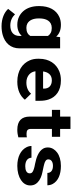

<svg xmlns="http://www.w3.org/2000/svg" viewBox="734 -1432 906 2413"><g transform="rotate(90 1186.5 -225.0)"><path d="M431.1 -45V-17C431.1 56.7 381.6 98 300.2 98C236.1 98 191.8 72 159.4 39L91.2 125C134.7 173.8 213.2 208 307.9 208C349 208 386.7 203 421.2 193C517.4 165.1 587.3 95.9 587.3 -18V-528H446.5L439.9 -479C407.5 -514.8 361.5 -538 291.4 -538C254.7 -538 221.9 -531.5 193 -518.5C103.9 -478.5 56 -389.1 56 -268V-258C56 -178.1 79.3 -112 118.7 -66.5C155.5 -24.1 211.4 10 290.3 10C354.5 10 399.8 -12.8 431.1 -45ZM431.1 -375V-153C412.5 -123.1 380.9 -104 329.9 -104C309.4 -104 291.6 -108 276.5 -116C231.5 -140 211.1 -193.3 211.1 -258V-268C211.1 -349.3 242.1 -423 331 -423C381.5 -423 411.5 -404.3 431.1 -375Z M1232.8 -85 1156.9 -163C1126.9 -127.5 1081.7 -104 1017.2 -104C996.7 -104 978.3 -106.8 962.2 -112.5C915.3 -129 882 -165.2 875.3 -218H1246V-278C1246 -317.3 1240.5 -353 1229.5 -385C1198.2 -476 1119.9 -538 989.7 -538C947.9 -538 910.3 -531.3 876.9 -518C780.2 -479.4 718 -390.5 718 -265V-246C718 -210.7 724.6 -177.5 737.8 -146.5C776.8 -54.9 867 10 1006.2 10C1113.8 10 1188.1 -28.7 1232.8 -85ZM1093.1 -326V-314H877.5C885.3 -373.1 916.3 -424 988.6 -424C1055.8 -424 1093.1 -386.6 1093.1 -326Z M1610.8 10C1648.7 10 1676.8 4.2 1705.4 -3V-110C1692.2 -107 1676.6 -106 1659.2 -106C1616.8 -106 1599.8 -121.7 1599.8 -161V-425H1698.8V-528H1599.8V-658H1444.7V-528H1360V-425H1444.7V-146C1444.7 -43.4 1499 10 1610.8 10Z M2068.1 -90C2007.7 -90 1964.2 -115.1 1961.4 -168H1814C1814 -146.7 1819.5 -125.3 1830.5 -104C1866.6 -33.9 1949.9 10 2064.8 10C2139.1 10 2200.5 -7.8 2243 -36.5C2279.6 -61.1 2310.1 -98.6 2310.1 -152C2310.1 -178 2304.4 -200.2 2293 -218.5C2269.2 -256.9 2228.6 -281.7 2177.5 -297C2138 -308.8 2078.8 -317.2 2039 -329C2011.1 -337.2 1982.3 -349.3 1982.3 -380C1982.3 -418.4 2017.8 -438 2063.7 -438C2118.3 -438 2152.8 -413.8 2152.8 -368H2307.9C2307.9 -392.7 2302.2 -415.3 2290.8 -436C2254.7 -501.8 2174.3 -538 2064.8 -538C1992.6 -538 1933.4 -519.3 1894.3 -489C1860.8 -463.1 1832.7 -425.4 1832.7 -374C1832.7 -350.7 1837.8 -330.5 1848.1 -313.5C1882.5 -256.5 1958.4 -229.2 2039.5 -213C2063.7 -209 2083.5 -204.5 2098.9 -199.5C2129.4 -189.6 2158.3 -179.9 2158.3 -146C2158.3 -105.8 2117.8 -90 2068.1 -90Z"/></g></svg>

Font: Asimov
Style: Wid
Weight: 500
Designer: Google
Version: Version 2.000980; 2014